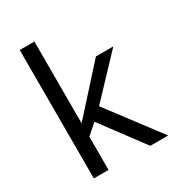

<svg xmlns="http://www.w3.org/2000/svg" viewBox="-181 -872 905 984"><g transform="rotate(-30 271.5 -380.0)"><path d="M85 0V-759.8H171.9V-275.9L406.7 -536.1H509.8L293 -307.1L524.9 0H418.9L232.9 -250L171.9 -196.8V0Z"/></g></svg>

Font: Nokora
Style: Regular
Weight: 400
Designer: Danh Hong
Foundry: Danh Hong
Version: Version 9.000